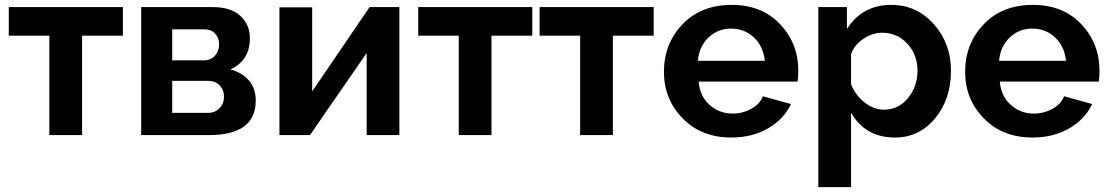

<svg xmlns="http://www.w3.org/2000/svg" viewBox="-20 -553 4542 786"><path d="M182 0V-407H16V-524H483V-407H316V0Z M558 0V-524H850Q926 -524 964.5 -487.5Q1003 -451 1003 -397Q1003 -305 923 -269Q971 -256 999 -223.5Q1027 -191 1027 -142Q1027 0 836 0ZM685 -306H816Q843 -306 860 -325Q877 -344 877 -372Q877 -398 860.5 -415.5Q844 -433 817 -433H685ZM685 -91H832Q860 -91 878.5 -110Q897 -129 897 -157Q897 -185 879 -203.5Q861 -222 833 -222H685Z M1124 0V-523H1258V-179L1493 -524H1615V0H1481V-336L1249 0Z M1858 0V-407H1692V-524H2159V-407H1992V0Z M2355 0V-407H2189V-524H2656V-407H2489V0Z M2974 10Q2851 10 2774.5 -68.5Q2698 -147 2698 -259Q2698 -374 2774 -453.5Q2850 -533 2975 -533Q3099 -533 3173.5 -454Q3248 -375 3248 -264Q3248 -236 3245 -219H2840Q2845 -159 2885 -123.5Q2925 -88 2979 -88Q3020 -88 3055.5 -107.5Q3091 -127 3103 -159L3218 -127Q3189 -65 3124 -27.5Q3059 10 2974 10ZM2837 -304H3111Q3105 -363 3066.5 -399.5Q3028 -436 2973 -436Q2919 -436 2880.5 -399.5Q2842 -363 2837 -304Z M3464 -92V213H3330V-524H3447V-434Q3510 -533 3628 -533Q3733 -533 3803 -454Q3873 -375 3873 -263Q3873 -147 3808 -68.5Q3743 10 3644 10Q3522 10 3464 -92ZM3736 -263Q3736 -329 3694.5 -374Q3653 -419 3591 -419Q3552 -419 3514.5 -394Q3477 -369 3464 -331V-208Q3482 -163 3519.5 -133.5Q3557 -104 3599 -104Q3658 -104 3697 -151.5Q3736 -199 3736 -263Z M4207 10Q4084 10 4007.5 -68.5Q3931 -147 3931 -259Q3931 -374 4007 -453.5Q4083 -533 4208 -533Q4332 -533 4406.5 -454Q4481 -375 4481 -264Q4481 -236 4478 -219H4073Q4078 -159 4118 -123.5Q4158 -88 4212 -88Q4253 -88 4288.5 -107.5Q4324 -127 4336 -159L4451 -127Q4422 -65 4357 -27.5Q4292 10 4207 10ZM4070 -304H4344Q4338 -363 4299.5 -399.5Q4261 -436 4206 -436Q4152 -436 4113.5 -399.5Q4075 -363 4070 -304Z"/></svg>

Font: Raleway-v4020
Style: Bold
Weight: 700
Designer: Matt McInerney, Pablo Impallari, Rodrigo Fuenzalida
Foundry: Matt McInerney, Pablo Impallari, Rodrigo Fuenzalida
Version: Version 4.020;PS 004.020;hotconv 1.0.88;makeotf.lib2.5.64775